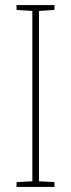

<svg xmlns="http://www.w3.org/2000/svg" viewBox="-20 -734 278 754"><path d="M194 0V-19L133 -22V-691L194 -695V-714H45V-695L107 -691V-22L45 -19V0Z"/></svg>

Font: Noto Sans Gujarati Condensed Thin
Style: Regular
Weight: 100
Width: 3
Designer: Jelle Bosma - Monotype Design Team, Universal Thirst
Foundry: Monotype Imaging Inc.
Version: Version 2.106